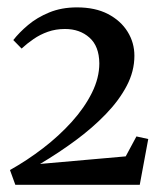

<svg xmlns="http://www.w3.org/2000/svg" viewBox="-20 -923 441 520"><path d="M7 -462.5Q53.5 -488.5 96.8 -521.8Q140 -555 174.5 -593.2Q209 -631.5 229 -671.8Q249 -712 249 -751.5Q248.5 -798 222.2 -821.2Q196 -844.5 156 -844.5Q131 -844.5 109.8 -837Q88.5 -829.5 70.8 -817.2Q53 -805 38.5 -791.5L16 -814.5Q32 -835 56 -855.2Q80 -875.5 113.2 -889.2Q146.5 -903 188.5 -903Q238 -903 272.5 -885Q307 -867 325.5 -837.2Q344 -807.5 344 -772Q344 -730 323.2 -690.5Q302.5 -651 266.5 -613.8Q230.5 -576.5 184.8 -542.8Q139 -509 88.5 -479L320.5 -499.5L349.5 -553.5L381.5 -546.5L358.5 -422.5H21.5Z"/></svg>

Font: Merriweather 96pt
Style: Regular
Weight: 400
Version: Version 2.100